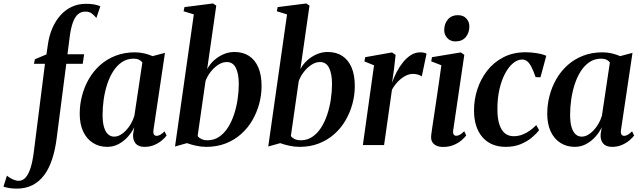

<svg xmlns="http://www.w3.org/2000/svg" viewBox="-151 -837 3700 1108"><path d="M125.5 -581Q132.5 -631 150.8 -673.5Q169 -716 197 -747.8Q225 -779.5 262.2 -797.2Q299.5 -815 345 -815Q369 -815 389.8 -811.8Q410.5 -808.5 428 -801L405 -733Q395 -746.5 380 -758.2Q365 -770 341 -770Q316.5 -770 298.8 -754.5Q281 -739 269.2 -706.2Q257.5 -673.5 251 -623L238.5 -524H334.5L326.5 -469H231.5L176.5 -42.5Q168 26.5 150 81.2Q132 136 103.8 173.8Q75.5 211.5 36.2 231.5Q-3 251.5 -55 251.5Q-78.5 251.5 -97.8 248.2Q-117 245 -131 240L-111 176.5Q-104.5 182.5 -93 189.5Q-81.5 196.5 -68.2 201.5Q-55 206.5 -44.5 206.5Q-20.5 206.5 -3.8 188.2Q13 170 25 133Q37 96 44 41L108.5 -469H45L50.5 -495L117 -523Z M735 -89.5Q732 -68.5 737.5 -60.8Q743 -53 753 -53Q762.5 -53 773.8 -59.2Q785 -65.5 798.5 -79L810.5 -55Q802 -43 784 -27.5Q766 -12 740.5 -0.8Q715 10.5 683 10.5Q647.5 10.5 631.2 -9.5Q615 -29.5 617 -61.5L623.5 -102.5Q610.5 -74.5 587.8 -48.8Q565 -23 534.5 -6.2Q504 10.5 468 10.5Q421 10.5 385 -12.5Q349 -35.5 329 -78.2Q309 -121 309 -180.5Q309 -233.5 322.5 -285Q336 -336.5 362 -381.5Q388 -426.5 426.5 -461Q465 -495.5 515.5 -515.2Q566 -535 627.5 -535Q656 -535 682.2 -528.8Q708.5 -522.5 729.5 -513L801 -532ZM670.5 -476.5Q664 -486 651.5 -492.2Q639 -498.5 620.5 -498.5Q582 -498.5 552.5 -478.5Q523 -458.5 501.8 -424.8Q480.5 -391 467 -348.8Q453.5 -306.5 447.2 -261.5Q441 -216.5 441 -174.5Q441 -129.5 449.8 -101.8Q458.5 -74 473.5 -61.2Q488.5 -48.5 508 -48.5Q525.5 -48.5 542.8 -58Q560 -67.5 575.8 -84Q591.5 -100.5 604.2 -122.2Q617 -144 624.5 -169Z M1044.5 -438Q1059 -466 1083.5 -488.2Q1108 -510.5 1138.5 -523.8Q1169 -537 1201.5 -537Q1251.5 -537 1286.2 -514.2Q1321 -491.5 1339.8 -447.8Q1358.5 -404 1358.5 -340.5Q1358.5 -288.5 1344.8 -237.8Q1331 -187 1304.8 -142Q1278.5 -97 1239.8 -62.8Q1201 -28.5 1150.8 -9Q1100.5 10.5 1039.5 10.5Q1010.5 10.5 980.5 4Q950.5 -2.5 928 -11L859 8.5L967.5 -754L908.5 -772L913.5 -796L1078.5 -817L1097 -804.5ZM989.5 -52Q997 -41.5 1011.5 -34.5Q1026 -27.5 1046.5 -27.5Q1084 -27.5 1113.2 -47.2Q1142.5 -67 1164 -100.5Q1185.5 -134 1199.5 -176.2Q1213.5 -218.5 1220.2 -264Q1227 -309.5 1227 -352.5Q1227 -411 1210.2 -445Q1193.5 -479 1157.5 -479Q1132.5 -479 1107.8 -462.8Q1083 -446.5 1063.8 -421.2Q1044.5 -396 1035 -369Z M1582.5 -438Q1597 -466 1621.5 -488.2Q1646 -510.5 1676.5 -523.8Q1707 -537 1739.5 -537Q1789.5 -537 1824.2 -514.2Q1859 -491.5 1877.8 -447.8Q1896.5 -404 1896.5 -340.5Q1896.5 -288.5 1882.8 -237.8Q1869 -187 1842.8 -142Q1816.5 -97 1777.8 -62.8Q1739 -28.5 1688.8 -9Q1638.5 10.5 1577.5 10.5Q1548.5 10.5 1518.5 4Q1488.5 -2.5 1466 -11L1397 8.5L1505.5 -754L1446.5 -772L1451.5 -796L1616.5 -817L1635 -804.5ZM1527.5 -52Q1535 -41.5 1549.5 -34.5Q1564 -27.5 1584.5 -27.5Q1622 -27.5 1651.2 -47.2Q1680.5 -67 1702 -100.5Q1723.5 -134 1737.5 -176.2Q1751.5 -218.5 1758.2 -264Q1765 -309.5 1765 -352.5Q1765 -411 1748.2 -445Q1731.5 -479 1695.5 -479Q1670.5 -479 1645.8 -462.8Q1621 -446.5 1601.8 -421.2Q1582.5 -396 1573 -369Z M1943 0 2007.5 -460 1952 -482.5 1956.5 -507 2111.5 -534.5 2132 -520 2122 -432.5 2111.5 -359.5Q2122 -390.5 2138 -421.2Q2154 -452 2174.8 -477.8Q2195.5 -503.5 2220.5 -519.2Q2245.5 -535 2274 -535Q2288 -535 2297 -532.5Q2306 -530 2310.5 -527L2283 -396Q2279 -400 2264.8 -405.2Q2250.5 -410.5 2232.5 -410.5Q2213.5 -410.5 2195.5 -402.5Q2177.5 -394.5 2161.5 -381.2Q2145.5 -368 2132.8 -352Q2120 -336 2111 -319.5L2065.5 0Z M2406 11Q2384.5 11 2368 3.8Q2351.5 -3.5 2343 -18.5Q2334.5 -33.5 2337.5 -57.5Q2339 -70 2343.2 -99.2Q2347.5 -128.5 2353.8 -169.8Q2360 -211 2367.2 -259.8Q2374.5 -308.5 2382 -360Q2389.5 -411.5 2396 -460.5L2337.5 -483L2342 -507L2508 -534.5L2528.5 -520.5L2464.5 -86.5Q2462 -68 2467.2 -60.8Q2472.5 -53.5 2481.5 -53.5Q2492 -53.5 2502.2 -59Q2512.5 -64.5 2528 -79.5L2539.5 -55.5Q2529.5 -42 2511.2 -26.5Q2493 -11 2466.5 0Q2440 11 2406 11ZM2477.5 -598Q2447.5 -598 2429.8 -617.8Q2412 -637.5 2412.5 -664.5Q2413 -701 2434 -725.2Q2455 -749.5 2491 -749.5Q2524 -749.5 2541 -729.5Q2558 -709.5 2557.5 -684Q2557.5 -648 2536.8 -623Q2516 -598 2477.5 -598Z M2767.5 10.5Q2682 10.5 2633.5 -45Q2585 -100.5 2584.5 -198Q2584 -260 2603.2 -320Q2622.5 -380 2660.2 -428.8Q2698 -477.5 2754 -506.5Q2810 -535.5 2883 -535.5Q2910.5 -535.5 2944.2 -530.5Q2978 -525.5 3001.5 -515L2968 -391L2940 -392Q2927.5 -427.5 2916.2 -449.8Q2905 -472 2892 -482.8Q2879 -493.5 2862.5 -493.5Q2835.5 -493.5 2809.8 -472.2Q2784 -451 2763.5 -412.2Q2743 -373.5 2731 -320.8Q2719 -268 2719.5 -204.5Q2719.5 -154 2730.5 -119.8Q2741.5 -85.5 2762.2 -68.2Q2783 -51 2813 -51Q2839.5 -51 2863.2 -60Q2887 -69 2907 -83.5Q2927 -98 2943.5 -115L2960 -86Q2943.5 -64 2916.5 -41.8Q2889.5 -19.5 2852.2 -4.5Q2815 10.5 2767.5 10.5Z M3433 -89.5Q3430 -68.5 3435.5 -60.8Q3441 -53 3451 -53Q3460.5 -53 3471.8 -59.2Q3483 -65.5 3496.5 -79L3508.5 -55Q3500 -43 3482 -27.5Q3464 -12 3438.5 -0.8Q3413 10.5 3381 10.5Q3345.5 10.5 3329.2 -9.5Q3313 -29.5 3315 -61.5L3321.5 -102.5Q3308.5 -74.5 3285.8 -48.8Q3263 -23 3232.5 -6.2Q3202 10.5 3166 10.5Q3119 10.5 3083 -12.5Q3047 -35.5 3027 -78.2Q3007 -121 3007 -180.5Q3007 -233.5 3020.5 -285Q3034 -336.5 3060 -381.5Q3086 -426.5 3124.5 -461Q3163 -495.5 3213.5 -515.2Q3264 -535 3325.5 -535Q3354 -535 3380.2 -528.8Q3406.5 -522.5 3427.5 -513L3499 -532ZM3368.5 -476.5Q3362 -486 3349.5 -492.2Q3337 -498.5 3318.5 -498.5Q3280 -498.5 3250.5 -478.5Q3221 -458.5 3199.8 -424.8Q3178.5 -391 3165 -348.8Q3151.5 -306.5 3145.2 -261.5Q3139 -216.5 3139 -174.5Q3139 -129.5 3147.8 -101.8Q3156.5 -74 3171.5 -61.2Q3186.5 -48.5 3206 -48.5Q3223.5 -48.5 3240.8 -58Q3258 -67.5 3273.8 -84Q3289.5 -100.5 3302.2 -122.2Q3315 -144 3322.5 -169Z"/></svg>

Font: Merriweather 96pt SemiBold
Style: Italic
Weight: 600
Italic angle: -7.8°
Version: Version 2.101